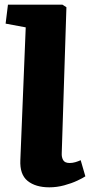

<svg xmlns="http://www.w3.org/2000/svg" viewBox="-20 -787 385 821"><path d="M90 -670 4 -686 14 -767H247L264 -756L244 -132Q243 -115 250 -102.5Q257 -90 278 -90Q290 -90 302 -93.5Q314 -97 325 -102L345 -33Q335 -26 310.5 -14.5Q286 -3 254.5 5.5Q223 14 191 14Q132 14 98 -13.5Q64 -41 67 -103Z"/></svg>

Font: Literata 12pt ExtraBold
Style: Italic
Weight: 800
Italic angle: -2°
Designer: Latin by Veronika Burian and Jose Scaglione. Greek by Irene Vlachou. Cyrillic by Vera Evstafieva
Foundry: TypeTogether
Version: Version 3.002